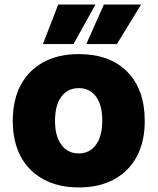

<svg xmlns="http://www.w3.org/2000/svg" viewBox="-20 -809 690 841"><path d="M325 12Q236 12 170.5 -23.5Q105 -59 70.5 -124Q36 -189 36 -279Q36 -371 70.5 -436Q105 -501 170 -536.5Q235 -572 325 -572Q461 -572 537.5 -494.5Q614 -417 614 -279Q614 -189 579.5 -124Q545 -59 480 -23.5Q415 12 325 12ZM325 -137Q373 -137 400.5 -175Q428 -213 428 -280Q428 -349 400.5 -386Q373 -423 325 -423Q277 -423 249 -386Q221 -349 221 -279Q221 -212 249 -174.5Q277 -137 325 -137ZM168 -616 235 -789H398L302 -616ZM358 -616 435 -789H598L492 -616Z"/></svg>

Font: Azeret Mono ExtraBold
Style: Regular
Weight: 800
Designer: Martin Vácha
Foundry: Displaay
Version: Version 1.002